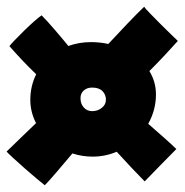

<svg xmlns="http://www.w3.org/2000/svg" viewBox="-34 -567 548 570"><path d="M99 -17Q92.5 -22 76 -35.8Q59.5 -49.5 40.5 -66.2Q21.5 -83 6 -97.2Q-9.5 -111.5 -14.5 -117Q4.5 -135.5 27.8 -158Q51 -180.5 73 -201.5Q56 -234.5 56 -270.5Q56 -311.5 73.5 -346.5Q52 -367 31.5 -388.8Q11 -410.5 -6 -430Q-3 -434.5 9.2 -447.2Q21.5 -460 37.2 -475.5Q53 -491 67.5 -503.8Q82 -516.5 89.5 -521.5Q105.5 -505.5 127.2 -480.2Q149 -455 169 -430.5Q201 -442 236 -442Q262.5 -442 287.5 -436.5Q313 -464 343.5 -496Q374 -528 394 -547Q397 -542 410.8 -527.8Q424.5 -513.5 442 -496.2Q459.5 -479 474.2 -464.5Q489 -450 494 -445.5Q478 -427.5 455.2 -403.2Q432.5 -379 409.5 -356Q429 -324 429 -286.5Q429 -240.5 406 -199.5Q430 -178.5 453.5 -157.8Q477 -137 489.5 -124.5Q484.5 -119.5 471.5 -106.2Q458.5 -93 442.5 -76.8Q426.5 -60.5 413.5 -47Q400.5 -33.5 395.5 -28.5Q379 -45 356 -69.5Q333 -94 312.5 -116.5Q278 -102 241 -102Q210 -102 181 -111.5Q158 -84 133.5 -55.5Q109 -27 99 -17ZM240 -237Q256 -237 268.2 -246.8Q280.5 -256.5 280.5 -271Q280.5 -286 270.2 -296.5Q260 -307 239.5 -307Q224.5 -307 214.8 -298.5Q205 -290 205 -275.5Q205 -258.5 214.8 -247.8Q224.5 -237 240 -237Z"/></svg>

Font: Grandstander Black
Style: Regular
Weight: 900
Designer: Tyler Finck
Foundry: Etcetera Type Co
Version: Version 1.200; ttfautohint (v1.8.3)